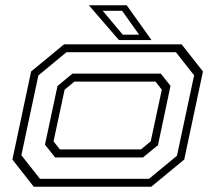

<svg xmlns="http://www.w3.org/2000/svg" viewBox="-20 -708 816 728"><path d="M108 0 27 -103 98 -437 223 -540H668.5L749.5 -437L678.5 -103L553.5 0ZM131.5 -30H545L651 -117.5L716 -422.5L647 -510H232L125.5 -422L61 -119.5ZM189 -111 150.5 -159.5 198 -382 255 -429H589.5L626.5 -382.5L579 -157.5L522 -111ZM207 -141.5H514.5L551.5 -172L593.5 -368L569.5 -398.5H262L225 -368L183 -172ZM554.5 -556H431L317 -688H460.5ZM507.5 -576.5 443 -667H369.5L445.5 -576.5Z"/></svg>

Font: Tourney Expanded Light
Style: Italic
Weight: 300
Width: 7
Italic angle: -12°
Designer: Tyler Finck
Foundry: Etcetera Type Co
Version: Version 1.010; ttfautohint (v1.8.3)